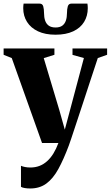

<svg xmlns="http://www.w3.org/2000/svg" viewBox="-29 -791 612 1062"><path d="M138.5 251.5Q122 251.5 108.2 249.2Q94.5 247 87 242.5V126Q95.5 130 109.5 132.8Q123.5 135.5 139 135.5Q166 135.5 189 126.8Q212 118 231.5 100.5Q251 83 266.5 57.8Q282 32.5 294 0H203.5L36 -470L-9 -488V-523H272V-488L213 -469.5L299 -182.5L329.5 -74L357 -177L435 -470L372 -487.5V-523H563.5V-488L512 -470Q492.5 -411 471.2 -346.5Q450 -282 430 -221Q410 -160 393.2 -109.5Q376.5 -59 365.5 -26Q354.5 7 352 13Q323 90.5 293.8 143.8Q264.5 197 227.5 224.2Q190.5 251.5 138.5 251.5ZM190 -771Q206 -771 210.2 -755.8Q214.5 -740.5 214.5 -719Q214.5 -695.5 220.5 -677.5Q226.5 -659.5 240.5 -649.2Q254.5 -639 278.5 -639Q302 -639 315.8 -649.2Q329.5 -659.5 335.5 -677.5Q341.5 -695.5 341.5 -719Q341.5 -740.5 346 -755.8Q350.5 -771 366 -771H454.5Q455.5 -765.5 456 -758.5Q456.5 -751.5 456.5 -745.5Q456.5 -703 436.2 -669.8Q416 -636.5 376 -617.8Q336 -599 278 -599Q221 -599 181.2 -617.8Q141.5 -636.5 120.5 -669.8Q99.5 -703 99.5 -745.5Q99.5 -752 100 -758.5Q100.5 -765 101.5 -771Z"/></svg>

Font: Merriweather 96pt ExtraBold
Style: Regular
Weight: 800
Version: Version 2.100